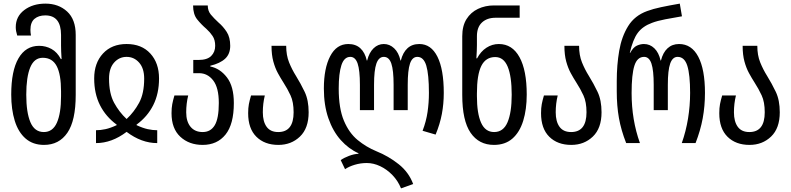

<svg xmlns="http://www.w3.org/2000/svg" viewBox="-20 -790 4367 1060"><path d="M223 10Q162 10 121.5 -25Q81 -60 61.5 -123Q42 -186 42 -268Q42 -399 82 -468Q122 -537 196 -537Q233 -537 264.5 -519.5Q296 -502 316 -464H320Q317 -509 317 -538V-597Q317 -705 230 -705Q193 -705 170.5 -686Q148 -667 148 -625Q148 -611 151 -594H75Q71 -607 69 -618Q67 -629 67 -640Q67 -699 114 -734.5Q161 -770 231 -770Q303 -770 350.5 -726.5Q398 -683 398 -597V-266Q398 -124 352 -57Q306 10 223 10ZM222 -61Q271 -61 294 -112.5Q317 -164 317 -259V-286Q317 -379 293 -425Q269 -471 216 -471Q169 -471 147 -418Q125 -365 125 -267Q125 -169 148 -115Q171 -61 222 -61Z M510 0V-71Q535 -71 562.5 -77Q590 -83 624 -99V-102Q564 -146 532 -209.5Q500 -273 500 -357Q500 -442 548.5 -494.5Q597 -547 679 -547Q762 -547 810 -494.5Q858 -442 858 -357Q858 -273 826 -209.5Q794 -146 734 -102V-99Q768 -83 795.5 -77Q823 -71 848 -71V0Q761 0 679 -62Q597 0 510 0ZM679 -133Q720 -171 748 -222.5Q776 -274 776 -356Q776 -413 748 -444.5Q720 -476 679 -476Q638 -476 610 -444.5Q582 -413 582 -356Q582 -274 610 -222.5Q638 -171 679 -133Z M1099 10Q1024 10 975.5 -35Q927 -80 927 -165Q927 -194 931 -215Q935 -236 943 -263H1019Q1008 -218 1008 -170Q1008 -119 1032 -90Q1056 -61 1099 -61Q1143 -61 1165.5 -98.5Q1188 -136 1188 -221Q1188 -306 1157 -346Q1126 -386 1079 -386H1047V-459H1076Q1124 -459 1146 -481Q1168 -503 1168 -537Q1168 -570 1153.5 -591.5Q1139 -613 1119 -631Q1091 -655 1068.5 -683Q1046 -711 1046 -760H1127Q1127 -730 1144 -709.5Q1161 -689 1186 -666Q1212 -644 1231.5 -614Q1251 -584 1251 -537Q1251 -492 1223 -466Q1195 -440 1141 -427V-423Q1195 -412 1233 -362.5Q1271 -313 1271 -221Q1271 -104 1225 -47Q1179 10 1099 10Z M1517 10Q1441 10 1395.5 -35Q1350 -80 1350 -165Q1350 -194 1354 -215Q1358 -236 1366 -263H1442Q1431 -218 1431 -170Q1431 -119 1452 -90Q1473 -61 1516 -61Q1601 -61 1601 -170Q1601 -227 1584 -263.5Q1567 -300 1545 -334Q1529 -359 1514 -386.5Q1499 -414 1489 -450.5Q1479 -487 1479 -537H1560Q1560 -485 1576 -445.5Q1592 -406 1614 -371Q1640 -329 1662 -283Q1684 -237 1684 -170Q1684 -82 1636 -36Q1588 10 1517 10Z M2194 250Q2177 208 2146.5 176.5Q2116 145 2079 127.5Q2042 110 2005 110Q1971 110 1939 119.5Q1907 129 1885 144L1861 94Q1879 81 1907 70.5Q1935 60 1959 59V56Q1905 32 1861.5 -16.5Q1818 -65 1793 -137Q1768 -209 1768 -301Q1768 -413 1803 -480Q1838 -547 1903 -547Q1944 -547 1969.5 -523.5Q1995 -500 2005 -456H2007Q2018 -500 2042.5 -523.5Q2067 -547 2099 -547Q2131 -547 2156 -523.5Q2181 -500 2191 -456H2193Q2204 -500 2229.5 -523.5Q2255 -547 2295 -547Q2360 -547 2395 -477Q2430 -407 2430 -277Q2430 -217 2419.5 -161Q2409 -105 2385 -47L2313 -68Q2333 -120 2340.5 -172Q2348 -224 2348 -277Q2348 -379 2333.5 -427.5Q2319 -476 2284 -476Q2256 -476 2243.5 -439Q2231 -402 2231 -322V-182H2153V-322Q2153 -402 2140.5 -439Q2128 -476 2099 -476Q2071 -476 2058 -439Q2045 -402 2045 -322V-182H1967V-322Q1967 -402 1954.5 -439Q1942 -476 1914 -476Q1880 -476 1865 -430.5Q1850 -385 1850 -301Q1850 -192 1878.5 -124Q1907 -56 1954.5 -17Q2002 22 2058 45Q2125 72 2181 116.5Q2237 161 2261 226Z M2707 10Q2624 10 2578 -57Q2532 -124 2532 -266V-590Q2532 -647 2555.5 -684.5Q2579 -722 2619 -741Q2659 -760 2707 -760H2849V-692H2716Q2669 -692 2641 -666Q2613 -640 2613 -590V-542Q2613 -513 2610 -468H2614Q2634 -506 2665.5 -526.5Q2697 -547 2734 -547Q2808 -547 2848 -474.5Q2888 -402 2888 -268Q2888 -186 2868.5 -123Q2849 -60 2809 -25Q2769 10 2707 10ZM2708 -61Q2759 -61 2782 -115Q2805 -169 2805 -267Q2805 -368 2783 -421.5Q2761 -475 2714 -475Q2662 -475 2637.5 -426.5Q2613 -378 2613 -274V-259Q2613 -164 2636 -112.5Q2659 -61 2708 -61Z M3134 10Q3058 10 3012.5 -35Q2967 -80 2967 -165Q2967 -194 2971 -215Q2975 -236 2983 -263H3059Q3048 -218 3048 -170Q3048 -119 3069 -90Q3090 -61 3133 -61Q3218 -61 3218 -170Q3218 -227 3201 -263.5Q3184 -300 3162 -334Q3146 -359 3131 -386.5Q3116 -414 3106 -450.5Q3096 -487 3096 -537H3177Q3177 -485 3193 -445.5Q3209 -406 3231 -371Q3257 -329 3279 -283Q3301 -237 3301 -170Q3301 -82 3253 -36Q3205 10 3134 10Z M3437 0Q3409 -71 3397 -138.5Q3385 -206 3385 -285V-342Q3385 -431 3398.5 -509.5Q3412 -588 3448 -646Q3484 -704 3553 -729Q3585 -741 3630 -750.5Q3675 -760 3733 -770L3745 -700Q3697 -692 3653 -683.5Q3609 -675 3580 -664Q3528 -645 3501 -608.5Q3474 -572 3457 -498H3459Q3476 -529 3496 -538Q3516 -547 3535 -547Q3568 -547 3592.5 -523.5Q3617 -500 3627 -456H3629Q3640 -500 3665.5 -523.5Q3691 -547 3729 -547Q3798 -547 3835 -477Q3872 -407 3872 -277Q3872 -204 3859.5 -136.5Q3847 -69 3820 0H3744Q3767 -65 3778.5 -135.5Q3790 -206 3790 -277Q3790 -378 3774.5 -427Q3759 -476 3721 -476Q3693 -476 3680 -439Q3667 -402 3667 -322V-182H3589V-322Q3589 -402 3576.5 -439Q3564 -476 3536 -476Q3498 -476 3482.5 -427.5Q3467 -379 3467 -276Q3467 -128 3513 0Z M4118 10Q4042 10 3996.5 -35Q3951 -80 3951 -165Q3951 -194 3955 -215Q3959 -236 3967 -263H4043Q4032 -218 4032 -170Q4032 -119 4053 -90Q4074 -61 4117 -61Q4202 -61 4202 -170Q4202 -227 4185 -263.5Q4168 -300 4146 -334Q4130 -359 4115 -386.5Q4100 -414 4090 -450.5Q4080 -487 4080 -537H4161Q4161 -485 4177 -445.5Q4193 -406 4215 -371Q4241 -329 4263 -283Q4285 -237 4285 -170Q4285 -82 4237 -36Q4189 10 4118 10Z"/></svg>

Font: Noto Sans Georgian ExtraCondensed
Style: Regular
Weight: 400
Width: 2
Designer: Monotype Design Team, Akaki Razmadze
Foundry: Google LLC
Version: Version 2.005; ttfautohint (v1.8.4.7-5d5b)